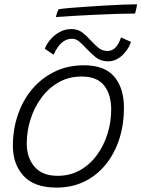

<svg xmlns="http://www.w3.org/2000/svg" viewBox="-20 -834 642 872"><path d="M236.5 18Q136 18 87.2 -35Q38.5 -88 38.5 -172Q38.5 -246 61 -312.2Q83.5 -378.5 125.8 -428.8Q168 -479 227.5 -508.2Q287 -537.5 361.5 -537.5Q455 -537.5 499 -485.8Q543 -434 543 -343Q543 -270 522.5 -205Q502 -140 462.5 -89.8Q423 -39.5 366 -10.8Q309 18 236.5 18ZM242 -35.5Q298 -35.5 343 -60.8Q388 -86 419.8 -129.2Q451.5 -172.5 468.2 -226.2Q485 -280 485 -337Q485 -405 452.8 -445.8Q420.5 -486.5 351 -486.5Q293.5 -486.5 247.5 -460.8Q201.5 -435 168.8 -391Q136 -347 118.8 -292.8Q101.5 -238.5 101.5 -182Q101.5 -118 136.8 -76.8Q172 -35.5 242 -35.5ZM183.5 -612.5Q190.5 -632 207.5 -652.8Q224.5 -673.5 249.5 -687.8Q274.5 -702 304.5 -702Q334.5 -702 355.2 -685.5Q376 -669 393 -649.5Q409.5 -631.5 427 -617Q444.5 -602.5 468.5 -602.5Q491.5 -602.5 506.8 -620.5Q522 -638.5 529.5 -664L574.5 -644Q572 -633.5 563.8 -618.8Q555.5 -604 542.2 -589.5Q529 -575 511 -565.2Q493 -555.5 470 -555.5Q437 -555.5 413.8 -574.8Q390.5 -594 371 -615Q355.5 -632 340.2 -645Q325 -658 307.5 -658Q287 -658 270.8 -647.5Q254.5 -637 242.8 -620.2Q231 -603.5 223.5 -585.5ZM593.5 -772.5Q558.5 -772.5 512.8 -771Q467 -769.5 417.2 -767.2Q367.5 -765 319.8 -762.2Q272 -759.5 234 -756.5Q235.5 -765 239 -775.2Q242.5 -785.5 246.5 -792Q260.5 -794.5 293 -797.5Q325.5 -800.5 368.2 -803.2Q411 -806 456 -808.8Q501 -811.5 539.8 -813Q578.5 -814.5 602.5 -814.5Q602.5 -810.5 599.8 -798Q597 -785.5 593.5 -772.5Z"/></svg>

Font: Grandstander Thin ExtraLight
Style: Italic
Weight: 250
Italic angle: -15°
Version: Version 1.200